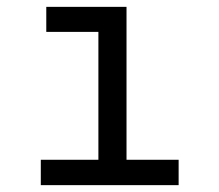

<svg xmlns="http://www.w3.org/2000/svg" viewBox="-20 -540 640 560"><path d="M99 0V-74H267V-447H115V-520H349V-74H501V0Z"/></svg>

Font: Zed Mono Extended
Style: Regular
Weight: 400
Width: 7
Monospace: yes
Designer: Belleve Invis
Foundry: Belleve Invis
Version: Version 1.0.0; ttfautohint (v1.8.4)